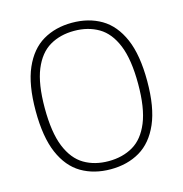

<svg xmlns="http://www.w3.org/2000/svg" viewBox="-111 -850 914 960"><g transform="rotate(-15 346.0 -370.0)"><path d="M346 9Q259.5 9 194.5 -29.2Q129.5 -67.5 93.5 -151Q57.5 -234.5 57.5 -370Q57.5 -505.5 94 -589Q130.5 -672.5 195.5 -710.8Q260.5 -749 346 -749Q432.5 -749 497.5 -710.8Q562.5 -672.5 598.8 -589Q635 -505.5 635 -370Q635 -234.5 598.5 -151Q562 -67.5 497 -29.2Q432 9 346 9ZM346 -33Q418.5 -33 472.8 -64.8Q527 -96.5 557.2 -170Q587.5 -243.5 587.5 -368Q587.5 -494.5 557.2 -568.8Q527 -643 472.5 -675Q418 -707 346 -707Q274 -707 219.8 -675.2Q165.5 -643.5 135.2 -570Q105 -496.5 105 -372Q105 -245.5 135.2 -171.2Q165.5 -97 219.8 -65Q274 -33 346 -33Z"/></g></svg>

Font: Encode Sans XLt
Style: Regular
Weight: 200
Designer: Multiple Designers
Foundry: Impallari Type
Version: Version 3.002; ttfautohint (v1.8.3) -l 8 -r 50 -G 200 -x 14 